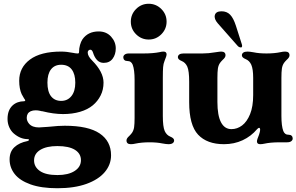

<svg xmlns="http://www.w3.org/2000/svg" viewBox="-20 -756 1575 1020"><path d="M31 91Q31 50 56.5 26Q82 2 126 -6.6Q134 -9 134 -13Q134 -17 126 -17Q88 -17 53 -47Q38 -60 29 -80.5Q20 -101 20 -124Q20 -171 47 -196Q59 -207 74.5 -212.5Q90 -218 106 -218Q119 -218 111 -229L108 -233Q98 -251 95 -256Q82 -285 82 -327Q82 -397 139 -439.5Q196 -482 305 -482Q334 -482 369 -475Q375 -474 380 -473Q385 -472 390 -472H393Q397 -472 398.5 -473.9Q400 -475.9 400 -481.6Q400 -499 405 -517Q410 -535 418 -547Q447.4 -589 504 -589Q545 -589 570 -561.5Q595 -534 595 -499Q595 -466.8 578.5 -444.4Q562 -422 531 -422Q510 -422 496 -436.5Q482 -451 474 -477Q469 -492 459.8 -492Q454.4 -492 450.2 -487.9Q446 -483.8 446 -477Q446 -458 469 -435Q530 -374 530 -317Q530 -279.4 514.5 -248.7Q499 -218 473 -196.5Q446 -174 405 -162Q364 -150 315 -150Q265 -150 205 -165Q200 -165 194 -167Q181 -170 169 -170Q155 -170 143 -165Q122 -155 122 -130Q122 -113 135 -98Q152 -79 187 -79Q194 -79 233 -82L245 -83Q290 -88 324 -88Q449 -88 509.5 -47Q570 -6 570 69Q570 118.6 536.5 158.3Q503 198 439 221Q375 244 285 244Q199 244 142 223.5Q85 203 58 168.5Q31 134 31 91ZM410 95Q410 59.9 378.1 39.9Q346.1 20 284.8 20Q227 20 194 40.2Q161 60.4 161 96.1Q161 131 192.1 152.5Q223.1 174 285.2 174Q343 174 376.5 152.3Q410 130.6 410 95ZM380 -316.6Q380 -362 361 -387Q342 -412 304.8 -412Q270 -412 251 -387.5Q232 -363 232 -317.3Q232 -269.1 251.2 -244.5Q270.5 -220 305 -220Q338.9 -220 359.5 -245.6Q380 -271.2 380 -316.6Z M652 -10Q652 -16 656 -22Q660 -28 666 -33Q676 -43 681 -50Q690 -63 692.5 -80.5Q695 -98 695 -130V-332Q695 -385 685 -412Q681 -422 674 -427Q667 -432 655 -432Q646 -432 640.5 -437.5Q635 -443 635 -452Q635 -460 642.5 -466Q650 -472 665 -472H743Q793 -472 828 -479Q839.1 -482 848.4 -482Q865 -482 865 -467Q865 -458 854 -432Q848 -417.8 846.5 -398.9Q845 -380 845 -343V-332V-140Q845 -83 855 -60Q865 -38 885 -30Q905 -22 905 -10Q905 -1 897.5 4.5Q890 10 875 10Q864 10 842 6Q814 0 774 0Q732.3 0 699 7Q687 10 675 10Q652 10 652 -10ZM675 -640.8Q675 -680 702.8 -708Q730.6 -736 769.8 -736Q809 -736 837 -708.2Q865 -680.4 865 -641.2Q865 -602 837.2 -574Q809.4 -546 770.2 -546Q731 -546 703 -573.8Q675 -601.6 675 -640.8Z M985 -213.5V-322Q985 -379 975 -402Q965 -424 945 -432Q925 -440 925 -452Q925 -461 932.5 -466.5Q940 -472 955 -472H1056Q1088 -472 1122 -478Q1148 -482 1155 -482Q1178 -482 1178 -462Q1178 -456 1174 -450Q1170 -444 1164 -439Q1154 -429 1149 -422Q1140 -409 1137.5 -391.5Q1135 -374 1135 -342V-214Q1135 -143 1154 -106.5Q1173 -70 1209.5 -70Q1240.2 -70 1266.1 -89.5Q1292 -109 1308.5 -149.5Q1325 -190 1325 -251V-342Q1325 -389 1315 -412Q1305 -434 1285 -442Q1265 -450 1265 -462Q1265 -471 1272.5 -476.5Q1280 -482 1295 -482Q1306 -482 1328 -478Q1356 -472 1396 -472Q1437.7 -472 1471 -479Q1483 -482 1495 -482Q1518 -482 1518 -462Q1518 -456 1514 -450Q1510 -444 1504 -439Q1494 -429 1489 -422Q1480 -409 1477.5 -391.5Q1475 -374 1475 -342V-140Q1475 -87 1485 -60Q1489 -50 1496 -45Q1503 -40 1515 -40Q1524 -40 1529.5 -34.5Q1535 -29 1535 -20Q1535 -12 1527.5 -6Q1520 0 1505 0H1467Q1439 0 1419 2Q1399 4 1386 7Q1373 10 1362 10Q1345 10 1345 -5Q1345 -14 1356 -40Q1362 -58 1362 -66Q1362 -77 1356 -77Q1353 -77 1346 -70Q1314 -32 1269 -11Q1224 10 1170 10Q1080 10 1032.5 -40.5Q985 -91 985 -213.5ZM1241 -514 1137 -632Q1116 -656 1121.5 -676Q1127 -696 1157 -696Q1185 -696 1202.5 -678Q1220 -660 1233 -620L1264 -523Q1267 -515 1266 -509.5Q1265 -504 1260 -504Q1249 -504 1241 -514Z"/></svg>

Font: Raigarh
Style: Regular
Weight: 400
Designer: jaikishan Patel
Foundry: MagicType
Version: Version 1.000;FEAKit 1.0